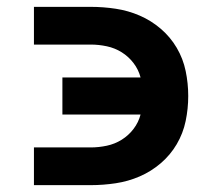

<svg xmlns="http://www.w3.org/2000/svg" viewBox="-20 -540 640 560"><path d="M245 0H79V-110H245Q268 -110 291.5 -115Q315 -120 335 -132.5Q355 -145 369.5 -164Q384 -183 390 -206H162V-314H390Q384 -337 369.5 -356Q355 -375 335 -387.5Q315 -400 291.5 -405Q268 -410 245 -410H79V-520H245Q281 -520 317.5 -514.5Q354 -509 387.5 -494.5Q421 -480 449 -456Q477 -432 495.5 -400.5Q514 -369 521.5 -333Q529 -297 529 -260Q529 -223 521.5 -187Q514 -151 495.5 -119.5Q477 -88 449 -64Q421 -40 387.5 -25.5Q354 -11 317.5 -5.5Q281 0 245 0Z"/></svg>

Font: Iosevka Extrabold Extended
Style: Regular
Weight: 800
Width: 7
Monospace: yes
Designer: Belleve Invis
Foundry: Belleve Invis
Version: Version 32.5.0; ttfautohint (v1.8.4)